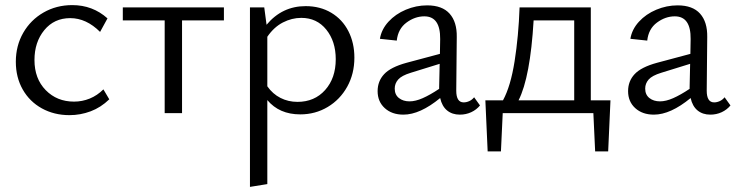

<svg xmlns="http://www.w3.org/2000/svg" viewBox="-20 -443 2885 752"><path d="M42 -201Q42 -264 71 -314.5Q100 -365 150.5 -394Q201 -423 263 -423Q343 -423 401 -371L372 -318Q318 -372 255 -372Q192 -372 153.5 -325Q115 -278 115 -208Q115 -135 159 -90Q203 -45 270 -45Q302 -45 331.5 -57Q361 -69 385 -93L408 -54Q375 -22 335 -7Q295 8 252 8Q192 8 144 -18.5Q96 -45 69 -92.5Q42 -140 42 -201Z M625 -363H461V-414H857V-363H693V0H625Z M1027 -51V278L959 289V-414H1015L1024 -346Q1085 -419 1177 -419Q1234 -419 1277.5 -393Q1321 -367 1344.5 -321Q1368 -275 1368 -217Q1368 -154 1340 -103.5Q1312 -53 1263.5 -24Q1215 5 1156 5Q1074 5 1027 -51ZM1145 -44Q1212 -44 1253.5 -90.5Q1295 -137 1295 -211Q1295 -281 1258 -327Q1221 -373 1160 -373Q1123 -373 1088 -355Q1053 -337 1027 -299V-105Q1048 -75 1078.5 -59.5Q1109 -44 1145 -44Z M1704 -59Q1625 6 1560 6Q1515 6 1487 -19.5Q1459 -45 1459 -86Q1459 -125 1484.5 -152.5Q1510 -180 1572 -197L1703 -232L1704 -290Q1705 -379 1642 -379Q1605 -379 1572 -354.5Q1539 -330 1534 -284L1468 -291Q1474 -328 1501.5 -358Q1529 -388 1569.5 -405Q1610 -422 1653 -422Q1712 -422 1741 -389.5Q1770 -357 1769 -298L1767 -88Q1767 -42 1796 -42Q1807 -42 1818 -47Q1829 -52 1837 -62L1860 -30Q1846 -13 1825.5 -3.5Q1805 6 1781 6Q1751 6 1731 -10.5Q1711 -27 1704 -59ZM1584 -46Q1607 -46 1635.5 -58.5Q1664 -71 1700 -95V-101L1702 -193L1589 -158Q1553 -147 1539.5 -131.5Q1526 -116 1526 -96Q1526 -72 1542.5 -59Q1559 -46 1584 -46Z M1881 -50H1950Q1980 -105 1995.5 -203Q2011 -301 2015 -414H2294V-50H2371L2362 150H2311L2304 0H1949L1942 150H1890ZM2229 -50V-363H2070Q2057 -141 2011 -50Z M2685 -59Q2606 6 2541 6Q2496 6 2468 -19.5Q2440 -45 2440 -86Q2440 -125 2465.5 -152.5Q2491 -180 2553 -197L2684 -232L2685 -290Q2686 -379 2623 -379Q2586 -379 2553 -354.5Q2520 -330 2515 -284L2449 -291Q2455 -328 2482.5 -358Q2510 -388 2550.5 -405Q2591 -422 2634 -422Q2693 -422 2722 -389.5Q2751 -357 2750 -298L2748 -88Q2748 -42 2777 -42Q2788 -42 2799 -47Q2810 -52 2818 -62L2841 -30Q2827 -13 2806.5 -3.5Q2786 6 2762 6Q2732 6 2712 -10.5Q2692 -27 2685 -59ZM2565 -46Q2588 -46 2616.5 -58.5Q2645 -71 2681 -95V-101L2683 -193L2570 -158Q2534 -147 2520.5 -131.5Q2507 -116 2507 -96Q2507 -72 2523.5 -59Q2540 -46 2565 -46Z"/></svg>

Font: LXGW Bright GB
Style: Regular
Weight: 400
Designer: Christian Thalmann (Catharsis Fonts)
Foundry: LXGW / Christian Thalmann (Catharsis Fonts) / Fontworks Inc.
Version: Version 5.510